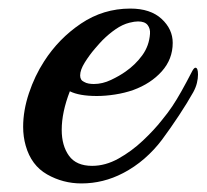

<svg xmlns="http://www.w3.org/2000/svg" viewBox="-20 -418 482 448"><path d="M267 -14Q221 10 170 10Q127 10 90 -11Q53 -32 40 -78Q34 -99 34 -122Q34 -160 47.5 -200.5Q61 -241 83 -275Q117 -328 169 -363Q221 -398 284 -398Q331 -398 357 -374Q383 -350 383 -318Q383 -280 357.5 -251.5Q332 -223 291 -208Q271 -201 248.5 -197.5Q226 -194 206 -194Q165 -194 143 -205Q124 -156 124 -115Q124 -78 141 -54.5Q158 -31 195 -31Q226 -31 256.5 -48Q287 -65 313.5 -90Q340 -115 358 -138Q372 -155 382 -170Q392 -185 403 -204.5Q414 -224 429 -253Q433 -260 436 -260Q442 -260 442 -244Q442 -235 439.5 -224.5Q437 -214 431 -203Q417 -178 397.5 -148.5Q378 -119 358 -92Q340 -68 317 -48Q294 -28 267 -14ZM176 -227Q181 -224 187 -223Q193 -222 199 -222Q219 -222 239 -231.5Q259 -241 273 -251Q296 -267 312 -289Q328 -311 330 -339Q331 -351 324.5 -359.5Q318 -368 302 -368Q294 -368 282 -365Q266 -361 250 -350Q234 -339 219 -324Q214 -319 201.5 -304.5Q189 -290 178 -272.5Q167 -255 167 -242Q167 -231 176 -227Z"/></svg>

Font: Playball
Style: Regular
Weight: 400
Designer: Robert E. Leuschke
Foundry: Robert E. Leuschke
Version: Version 1.010